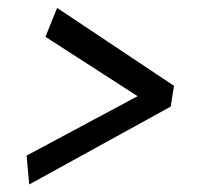

<svg xmlns="http://www.w3.org/2000/svg" viewBox="-20 -547 540 493"><path d="M426.7 -326.7 126.7 -526.7 96.7 -452.5 333.3 -300 48.3 -147.5 55 -73.3 418.3 -273.3 422.5 -300Z"/></svg>

Font: Boon Medium
Style: Italic
Weight: 500
Italic angle: -9°
Designer: Sungsit Sawaiwan
Foundry: FontUni
Version: Version 3.0